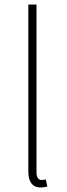

<svg xmlns="http://www.w3.org/2000/svg" viewBox="-20 -814 294 847"><path d="M159 13Q142 13 130 5.5Q118 -2 111.5 -18Q105 -34 105 -59V-794H141V-53Q141 -37 147 -28.5Q153 -20 163 -20Q166 -20 170 -20.5Q174 -21 182 -22L189 9Q182 10 176 11.5Q170 13 159 13Z"/></svg>

Font: Noto Sans TC
Style: Regular
Weight: 100
Designer: Ryoko NISHIZUKA 西塚涼子 (kana, bopomofo & ideographs); Paul D. Hunt (Latin, Greek & Cyrillic); Sandoll Communications 산돌커뮤니
Foundry: Adobe
Version: Version 2.004;hotconv 1.0.118;makeotfexe 2.5.65603